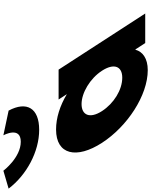

<svg xmlns="http://www.w3.org/2000/svg" viewBox="-313 -981 895 1137"><g transform="rotate(-90 134.5 -412.5)"><path d="M-98.1 -840C-98.1 -840 -42.4 -737 -136.4 -737C-230.4 -737 -308.1 -840 -308.1 -840L-414 -809C-332.7 -702 -194.8 -628 -65.8 -628C63.2 -628 105.3 -702 48 -809ZM-142.8 -256C-45.7 -106 137.7 15 287.7 15C357.7 15 397.6 -16 408.4 -58H410.4L448 0H623L290.7 -513H113.7L145.5 -464C76.9 -505 5 -528 -64 -528C-214 -528 -240 -406 -142.8 -256ZM45.2 -256C-0.8 -327 19.8 -377 86.8 -377C152.8 -377 238.2 -327 284.2 -256C329.5 -186 311.9 -136 242.9 -136C170.9 -136 90.5 -186 45.2 -256Z"/></g></svg>

Font: Hussar
Style: BdOpOblSeven
Weight: 700
Foundry: Cannot Into Space Fonts
Version: Version 2.00